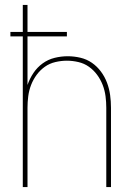

<svg xmlns="http://www.w3.org/2000/svg" viewBox="-20 -755 540 775"><path d="M72 0V-608H22V-626H72V-735H91V-626H250V-608H91V-412Q100 -438 115 -460.5Q130 -483 152 -499Q174 -515 200.5 -521.5Q227 -528 253 -528Q279 -528 304.5 -522Q330 -516 351 -501.5Q372 -487 387.5 -466Q403 -445 412 -421Q421 -397 424.5 -371.5Q428 -346 428 -320V0H409V-320Q409 -343 406 -366.5Q403 -390 394.5 -412Q386 -434 372 -453Q358 -472 339 -485.5Q320 -499 296.5 -504.5Q273 -510 250 -510Q227 -510 203.5 -504.5Q180 -499 161 -485.5Q142 -472 128 -453Q114 -434 105.5 -412Q97 -390 94 -366.5Q91 -343 91 -320V0Z"/></svg>

Font: Iosevka Curly Thin
Style: Regular
Weight: 100
Monospace: yes
Designer: Belleve Invis
Foundry: Belleve Invis
Version: Version 22.1.2; ttfautohint (v1.8.4)